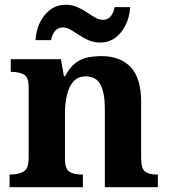

<svg xmlns="http://www.w3.org/2000/svg" viewBox="-20 -784 707 804"><path d="M20 0V-53H22Q56 -53 78 -65Q100 -77 100 -122V-418.4Q100 -460.2 80.5 -471.6Q61 -483 28 -483H25V-536H235L247.7 -465H252.5Q273 -503 296.5 -520.5Q320 -538 347.3 -543.5Q374.7 -549 405.9 -549Q483 -549 527 -503.2Q571 -457.4 571 -356V-123.8Q571 -77.6 587.5 -65.3Q604 -53 638 -53H641V0H419V-329Q419 -394 401.1 -429Q383.3 -464 338.8 -464Q306 -464 287.2 -442.5Q268.3 -420.9 260.2 -385.5Q252 -350.1 252 -309V-118Q252 -76 271.5 -64.5Q291 -53 324 -53H327V0ZM400 -606Q373 -606 351 -615.5Q329 -625 310.5 -637.5Q292 -650 275.5 -659.5Q259 -669 243 -669Q221 -669 209 -652.5Q197 -636 194 -616H129Q131 -657 147.5 -690.5Q164 -724 191.5 -744Q219 -764 255 -764Q282 -764 303.5 -754.5Q325 -745 343.5 -732.5Q362 -720 378.5 -710.5Q395 -701 411 -701Q433 -701 445 -717.5Q457 -734 460 -754H525Q523 -714 506.5 -680Q490 -646 463 -626Q436 -606 400 -606Z"/></svg>

Font: Noto Serif Test
Style: Regular
Weight: 400
Version: Version 1.000